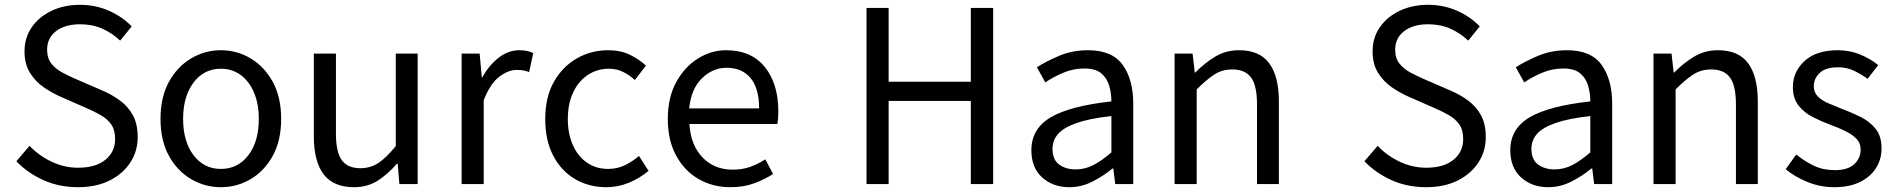

<svg xmlns="http://www.w3.org/2000/svg" viewBox="-20 -766 7887 799"><path d="M304 13Q226 13 160.5 -16.5Q95 -46 48 -95L103 -159Q142 -118 195 -93Q248 -68 305 -68Q378 -68 418.5 -101Q459 -134 459 -187Q459 -225 443 -248Q427 -271 399 -287Q371 -303 336 -318L231 -364Q197 -379 162.5 -402.5Q128 -426 105 -462.5Q82 -499 82 -552Q82 -609 112 -652.5Q142 -696 194.5 -721Q247 -746 313 -746Q378 -746 434 -721Q490 -696 528 -656L480 -597Q446 -629 405 -647Q364 -665 313 -665Q251 -665 213.5 -636.5Q176 -608 176 -559Q176 -523 194.5 -500.5Q213 -478 241.5 -463Q270 -448 298 -436L402 -391Q445 -373 479 -348Q513 -323 533 -286.5Q553 -250 553 -195Q553 -137 522.5 -90Q492 -43 436.5 -15Q381 13 304 13Z M899 13Q833 13 775.5 -20.5Q718 -54 683 -117.5Q648 -181 648 -271Q648 -362 683 -425.5Q718 -489 775.5 -523Q833 -557 899 -557Q966 -557 1023 -523Q1080 -489 1115 -425.5Q1150 -362 1150 -271Q1150 -181 1115 -117.5Q1080 -54 1023 -20.5Q966 13 899 13ZM899 -63Q970 -63 1013.5 -120Q1057 -177 1057 -271Q1057 -334 1037 -381Q1017 -428 981.5 -454Q946 -480 899 -480Q829 -480 785.5 -422.5Q742 -365 742 -271Q742 -177 785.5 -120Q829 -63 899 -63Z M1453 13Q1367 13 1326.5 -41Q1286 -95 1286 -199V-543H1378V-210Q1378 -134 1402 -100Q1426 -66 1480 -66Q1522 -66 1555 -88Q1588 -110 1627 -158V-543H1718V0H1642L1635 -85H1632Q1594 -41 1551.5 -14Q1509 13 1453 13Z M1901 0V-543H1976L1985 -444H1987Q2016 -496 2056 -526.5Q2096 -557 2141 -557Q2176 -557 2199 -545L2182 -466Q2169 -471 2157.5 -473Q2146 -475 2129 -475Q2095 -475 2057.5 -446.5Q2020 -418 1993 -349V0Z M2503 13Q2431 13 2373.5 -20.5Q2316 -54 2282.5 -117.5Q2249 -181 2249 -271Q2249 -362 2285 -425.5Q2321 -489 2380.5 -523Q2440 -557 2510 -557Q2563 -557 2601.5 -538Q2640 -519 2668 -493L2622 -433Q2599 -454 2572.5 -467Q2546 -480 2514 -480Q2465 -480 2426 -454Q2387 -428 2365 -381Q2343 -334 2343 -271Q2343 -209 2364 -162Q2385 -115 2423 -89Q2461 -63 2511 -63Q2549 -63 2581.5 -79Q2614 -95 2639 -117L2679 -55Q2642 -24 2597 -5.5Q2552 13 2503 13Z M3019 13Q2947 13 2888 -20.5Q2829 -54 2794 -118Q2759 -182 2759 -271Q2759 -360 2794 -424Q2829 -488 2884.5 -522.5Q2940 -557 3002 -557Q3106 -557 3162.5 -487.5Q3219 -418 3219 -302Q3219 -287 3218 -274Q3217 -261 3215 -250H2849Q2854 -163 2903 -111.5Q2952 -60 3029 -60Q3069 -60 3101.5 -71.5Q3134 -83 3165 -103L3197 -42Q3162 -19 3118 -3Q3074 13 3019 13ZM2848 -315H3139Q3139 -398 3103.5 -441Q3068 -484 3004 -484Q2946 -484 2901 -440Q2856 -396 2848 -315Z M3586 0V-733H3678V-426H4020V-733H4113V0H4020V-346H3678V0Z M4430 13Q4362 13 4317 -27.5Q4272 -68 4272 -141Q4272 -230 4352 -277.5Q4432 -325 4605 -344Q4605 -379 4595.5 -410.5Q4586 -442 4562 -461.5Q4538 -481 4493 -481Q4446 -481 4404 -463Q4362 -445 4330 -423L4295 -486Q4332 -510 4387 -533.5Q4442 -557 4508 -557Q4608 -557 4652 -496Q4696 -435 4696 -334V0H4621L4613 -65H4610Q4571 -33 4525.5 -10Q4480 13 4430 13ZM4456 -61Q4495 -61 4530 -79Q4565 -97 4605 -132V-283Q4514 -273 4460 -254Q4406 -235 4383 -208.5Q4360 -182 4360 -147Q4360 -101 4388 -81Q4416 -61 4456 -61Z M4868 0V-543H4943L4952 -464H4954Q4992 -503 5036.5 -530Q5081 -557 5136 -557Q5222 -557 5262 -502.5Q5302 -448 5302 -344V0H5211V-332Q5211 -409 5186.5 -443Q5162 -477 5108 -477Q5066 -477 5033.5 -456Q5001 -435 4960 -394V0Z M5914 13Q5836 13 5770.5 -16.5Q5705 -46 5658 -95L5713 -159Q5752 -118 5805 -93Q5858 -68 5915 -68Q5988 -68 6028.5 -101Q6069 -134 6069 -187Q6069 -225 6053 -248Q6037 -271 6009 -287Q5981 -303 5946 -318L5841 -364Q5807 -379 5772.5 -402.5Q5738 -426 5715 -462.5Q5692 -499 5692 -552Q5692 -609 5722 -652.5Q5752 -696 5804.5 -721Q5857 -746 5923 -746Q5988 -746 6044 -721Q6100 -696 6138 -656L6090 -597Q6056 -629 6015 -647Q5974 -665 5923 -665Q5861 -665 5823.5 -636.5Q5786 -608 5786 -559Q5786 -523 5804.5 -500.5Q5823 -478 5851.5 -463Q5880 -448 5908 -436L6012 -391Q6055 -373 6089 -348Q6123 -323 6143 -286.5Q6163 -250 6163 -195Q6163 -137 6132.5 -90Q6102 -43 6046.5 -15Q5991 13 5914 13Z M6423 13Q6355 13 6310 -27.5Q6265 -68 6265 -141Q6265 -230 6345 -277.5Q6425 -325 6598 -344Q6598 -379 6588.5 -410.5Q6579 -442 6555 -461.5Q6531 -481 6486 -481Q6439 -481 6397 -463Q6355 -445 6323 -423L6288 -486Q6325 -510 6380 -533.5Q6435 -557 6501 -557Q6601 -557 6645 -496Q6689 -435 6689 -334V0H6614L6606 -65H6603Q6564 -33 6518.5 -10Q6473 13 6423 13ZM6449 -61Q6488 -61 6523 -79Q6558 -97 6598 -132V-283Q6507 -273 6453 -254Q6399 -235 6376 -208.5Q6353 -182 6353 -147Q6353 -101 6381 -81Q6409 -61 6449 -61Z M6861 0V-543H6936L6945 -464H6947Q6985 -503 7029.5 -530Q7074 -557 7129 -557Q7215 -557 7255 -502.5Q7295 -448 7295 -344V0H7204V-332Q7204 -409 7179.5 -443Q7155 -477 7101 -477Q7059 -477 7026.5 -456Q6994 -435 6953 -394V0Z M7613 13Q7555 13 7502 -8.5Q7449 -30 7411 -62L7455 -123Q7491 -94 7529 -76Q7567 -58 7616 -58Q7670 -58 7696.5 -83Q7723 -108 7723 -143Q7723 -171 7704.5 -189.5Q7686 -208 7657.5 -221.5Q7629 -235 7599 -246Q7561 -260 7524.5 -278.5Q7488 -297 7464.5 -327Q7441 -357 7441 -403Q7441 -468 7490 -512.5Q7539 -557 7628 -557Q7678 -557 7721.5 -539Q7765 -521 7796 -495L7752 -438Q7724 -458 7694.5 -472Q7665 -486 7629 -486Q7577 -486 7552.5 -462.5Q7528 -439 7528 -407Q7528 -382 7544.5 -365Q7561 -348 7588 -336.5Q7615 -325 7645 -313Q7685 -298 7722.5 -279.5Q7760 -261 7785 -230.5Q7810 -200 7810 -148Q7810 -104 7787.5 -67.5Q7765 -31 7721 -9Q7677 13 7613 13Z"/></svg>

Font: Source Han Sans
Style: Regular
Weight: 400
Designer: Ryoko NISHIZUKA Ë•øÂ°öÊ∂ºÂ≠ê (kana, bopomofo & ideographs); Paul D. Hunt (Latin, Greek & Cyrillic); Sandoll Communicatio
Foundry: Adobe
Version: Version 2.004;hotconv 1.0.118;makeotfexe 2.5.65603